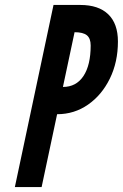

<svg xmlns="http://www.w3.org/2000/svg" viewBox="-20 -755 496 775"><path d="M40 0H148L210.5 -294Q280 -294 335.5 -332.8Q391 -371.5 423.5 -438Q456 -504.5 456 -587.5Q456 -659.5 417 -697.2Q378 -735 304 -735H196ZM234 -404 281 -625Q315.5 -625 330.8 -612.5Q346 -600 346 -571.5Q346 -492 316.8 -448Q287.5 -404 234 -404Z"/></svg>

Font: League Gothic
Style: Italic
Weight: 400
Designer: The League of Moveable Type
Version: Version 1.600; ttfautohint (v1.8.3)